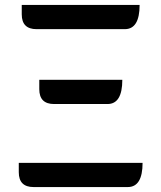

<svg xmlns="http://www.w3.org/2000/svg" viewBox="-20 -757 653 777"><path d="M116 0Q56 0 56 -60V-98H557Q557 0 497 0ZM199 -336Q139 -336 139 -396V-434H475Q475 -336 415 -336ZM128 -639Q68 -639 68 -699V-737H545Q545 -639 485 -639Z"/></svg>

Font: Swei Half Moon CJK TC
Style: Medium
Weight: 500
Version: Version 2.125